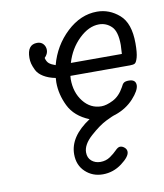

<svg xmlns="http://www.w3.org/2000/svg" viewBox="-77 -501 679 793"><g transform="rotate(-10 262.5 -104.0)"><path d="M75.2 -296.9Q75.2 -353 117.2 -353Q133.3 -353 142.6 -342.5Q151.9 -332 151.9 -316.9Q151.9 -300.8 137.2 -286.1Q141.1 -270 150.1 -262.5Q159.2 -254.9 176.8 -249Q197.8 -328.1 255.9 -382.6Q314 -437 382.8 -437Q434.6 -437 475.8 -401.1Q517.1 -365.2 517.1 -280.8Q517.1 -240.7 511.5 -221.4Q505.9 -202.1 499.5 -198.5Q493.2 -194.8 479 -194.8H229Q228 -189 228 -181.2Q228 -125 258.1 -86.9Q288.1 -48.8 334 -48.8Q355 -48.8 383.1 -63Q411.1 -77.1 430.2 -111.8Q436 -125 442.6 -129.4Q449.2 -133.8 462.9 -133.8Q491.7 -133.8 492.2 -109.9Q492.2 -87.9 461.7 -54.4Q431.2 -21 384.8 -4.9Q372.6 -2 342.8 12.9Q313 27.8 275.4 61.5Q237.8 95.2 237.8 127.9Q237.8 150.9 252.9 163.8Q268.1 176.8 290 176.8Q313 176.8 330.6 164.8Q348.1 152.8 359.6 140.9Q371.1 128.9 379.9 128.9Q389.6 128.9 398.4 136.5Q407.2 144 407.2 154.8Q407.2 174.8 371.1 201.9Q335 229 291 229Q248 229 218 200.9Q188 172.9 188 127Q188 52.7 275.9 -4.9Q214.8 -29.8 190.9 -78.9Q167 -127.9 167 -178.2Q167 -181.2 167.5 -187.5Q168 -193.8 168 -196.8Q138.2 -202.6 117.7 -215.3Q97.2 -228 89.1 -244.6Q81.1 -261.2 78.1 -272.9Q75.2 -284.7 75.2 -296.9ZM240.2 -247.1H454.1Q456.1 -272.9 456.1 -284.2Q456.1 -341.3 434.1 -362.5Q412.1 -383.8 381.8 -383.8Q338.9 -383.8 298.1 -344.5Q257.3 -305.2 240.2 -247.1Z"/></g></svg>

Font: CMU Typewriter Text
Style: LightOblique
Weight: 200
Italic angle: -9.46001°
Version: Version 0.7.0